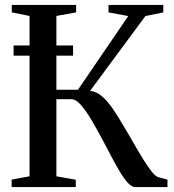

<svg xmlns="http://www.w3.org/2000/svg" viewBox="-20 -763 711 783"><path d="M27.5 0V-30.5L100.5 -44V-698L28 -712.5V-743H290.5V-712.5L210 -698V-397H298L503 -697.5L422.5 -712.5V-743H646V-712.5L573 -697.5L347.5 -392.5Q372.5 -390 394.8 -371.2Q417 -352.5 438.8 -321.2Q460.5 -290 484 -249Q506 -213 526.2 -177.2Q546.5 -141.5 565 -111.8Q583.5 -82 598.8 -63Q614 -44 625.5 -40.5L663 -30.5V0H531Q517.5 0 502 -16.8Q486.5 -33.5 469.2 -62Q452 -90.5 433.5 -126Q415 -161.5 395 -199Q374 -238 352.5 -274.5Q331 -311 310.2 -334.8Q289.5 -358.5 271 -358.5H210V-44L289 -30V0ZM278 -577.5V-536H35.5V-577.5Z"/></svg>

Font: Merriweather 96pt
Style: Regular
Weight: 400
Version: Version 2.100